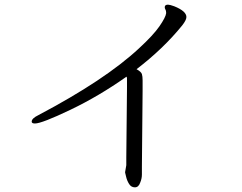

<svg xmlns="http://www.w3.org/2000/svg" viewBox="-20 -745 1040 824"><path d="M517 -7V-4Q518 -1 521.5 14.5Q525 30 534 44.5Q543 59 559 59Q575 59 582 38Q589 21 589 4V-30L592 -354V-400Q592 -417 589 -427Q586 -437 566 -448Q681 -536 762 -636Q780 -659 780 -672Q780 -697 728 -718Q709 -725 701 -725Q687 -725 687 -714Q687 -709 690 -704Q693 -699 693 -691V-688Q691 -671 664.5 -632.5Q638 -594 576 -537Q431 -402 145 -251Q116 -237 116 -223Q116 -215 130 -215Q159 -215 281.5 -273.5Q404 -332 523 -416Q525 -412 525 -408V-368L522 -68V-36Z"/></svg>

Font: LXGW WenKai Mono TC
Style: Regular
Weight: 400
Designer: LXGW / Fontworks Inc.
Foundry: LXGW / Fontworks Inc.
Version: Version 1.330